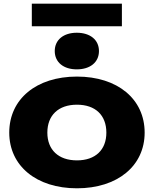

<svg xmlns="http://www.w3.org/2000/svg" viewBox="-20 -1002 832 1038"><path d="M396 16C615 16 762 -105 762 -285C762 -467 615 -588 396 -588C177 -588 30 -467 30 -285C30 -105 177 16 396 16ZM395 -627C467 -627 515 -665 515 -726C515 -787 467 -825 395 -825C324 -825 276 -787 276 -726C276 -665 324 -627 395 -627ZM639 -860V-982H152V-860ZM396 -135C296 -135 236 -192 236 -285C236 -379 296 -436 396 -436C496 -436 555 -379 555 -285C555 -192 496 -135 396 -135Z"/></svg>

Font: Bounded
Style: Bold
Weight: 700
Designer: Vlad Churkin
Version: Version 3.0